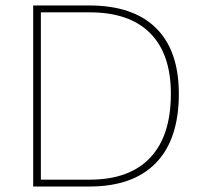

<svg xmlns="http://www.w3.org/2000/svg" viewBox="-20 -680 731 700"><path d="M632 -338Q632 -172 548.5 -86Q465 0 306 0H115H101V-660H129H306Q465 -660 548.5 -578Q632 -496 632 -338ZM603 -338Q603 -483 527.5 -559Q452 -635 307 -635H129V-25H307Q452 -25 527.5 -105Q603 -185 603 -338Z"/></svg>

Font: Work Sans ExtraLight
Style: Regular
Weight: 280
Designer: Wei Huang
Foundry: Wei Huang
Version: Version 1.500